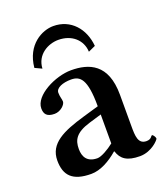

<svg xmlns="http://www.w3.org/2000/svg" viewBox="-124 -738 725 835"><g transform="rotate(-20 238.0 -320.5)"><path d="M281 -48H283C295 -10 321 10 381 10C436 10 474 -33 474 -38C474 -45 465 -58 461 -58C455 -58 454 -42 430 -42C391 -42 390 -80 390 -126V-271C390 -415 308 -444 226 -444C153 -444 48 -392 48 -332C48 -306 59 -290 95 -290C123 -290 147 -314 147 -328C147 -340 141 -351 141 -371C141 -393 174 -406 212 -406C254 -406 282 -384 282 -257L210 -236C107 -206 36 -174 36 -95C36 -26 69 10 156 10C198 10 243 -15 281 -48ZM282 -85C257 -65 222 -45 204 -45C156 -45 141 -75 141 -110C141 -151 155 -181 225 -202L282 -219ZM327 -493 360 -508C353 -589 300 -651 219 -651C168 -651 90 -613 80 -508L112 -493C115 -557 172 -587 219 -587C282 -587 325 -547 327 -493Z"/></g></svg>

Font: Libertinus Serif Semibold
Style: Regular
Weight: 600
Designer: Philipp H. Poll, Khaled Hosny
Foundry: Caleb Maclennan
Version: Version 7.050;RELEASE